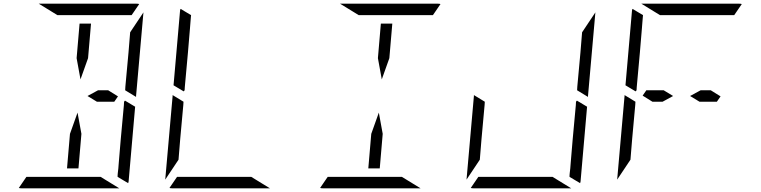

<svg xmlns="http://www.w3.org/2000/svg" viewBox="-20 -1020 4120 1040"><path d="M421 -295 405 -108H343L359 -295L400 -410ZM657 -475 712 -442 677 -41Q677 -34 674 -28L617 -62V-70L618 -82L621 -108L623 -134L634 -265L651 -450L652 -469ZM291 -938 190 -1000H452H720Q730 -1000 734 -998L693 -938H663H477H415ZM525 -62 626 0H364H96Q86 0 82 -2L123 -62H153H339H401ZM757 -953 717 -500V-495L658 -531L659 -550L676 -735L685 -845ZM511 -531H566L619 -498L599 -469H505L454 -500ZM395 -705 411 -892H473L457 -705L416 -590Z M920 -558 955 -959Q955 -966 958 -972L1015 -938L1014 -928L1011 -892L1009 -866L998 -735L981 -548L980 -531L975 -525ZM956 -265 947 -155 875 -47 915 -500V-505L974 -469L973 -452ZM1341 -62 1442 0H1180H912Q902 0 898 -2L939 -62H969H1155H1217Z M2053 -295 2037 -108H1975L1991 -295L2032 -410ZM1923 -938 1822 -1000H2084H2352Q2362 -1000 2366 -998L2325 -938H2295H2109H2047ZM2157 -62 2258 0H1996H1728Q1718 0 1714 -2L1755 -62H1785H1971H2033ZM2027 -705 2043 -892H2105L2089 -705L2048 -590Z M3105 -475 3160 -442 3125 -41Q3125 -34 3122 -28L3065 -62V-70L3066 -82L3069 -108L3071 -134L3082 -265L3099 -450L3100 -469ZM2588 -265 2579 -155 2507 -47 2547 -500V-505L2606 -469L2605 -452ZM2973 -62 3074 0H2812H2544Q2534 0 2530 -2L2571 -62H2601H2787H2849ZM3205 -953 3165 -500V-495L3106 -531L3107 -550L3124 -735L3133 -845Z M3368 -558 3403 -959Q3403 -966 3406 -972L3463 -938L3462 -928L3459 -892L3457 -866L3446 -735L3429 -548L3428 -531L3423 -525ZM3404 -265 3395 -155 3323 -47 3363 -500V-505L3422 -469L3421 -452ZM3514 -469 3461 -502 3481 -531H3575L3626 -500L3569 -469ZM3555 -938 3454 -1000H3716H3984Q3994 -1000 3998 -998L3957 -938H3927H3741H3679ZM3775 -531H3830L3883 -498L3863 -469H3769L3718 -500Z"/></svg>

Font: DSEG14 Modern Mini
Style: Light Italic
Weight: 300
Italic angle: -5°
Designer: Keshikan(Twitter:@keshinomi_88pro)
Version: Version 0.46